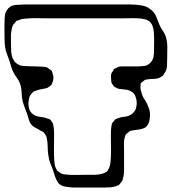

<svg xmlns="http://www.w3.org/2000/svg" viewBox="-28 -782 769 859"><path d="M720 -522Q720 -504 719 -486Q718 -468 707 -453Q706 -451 704.5 -448.5Q703 -446 701 -444Q698 -441 693 -438Q688 -435 683 -433Q672 -429 659 -429Q646 -429 633 -427Q630 -426 626.5 -426Q623 -426 620 -424Q618 -423 615.5 -421Q613 -419 611 -417Q610 -416 607 -414Q604 -412 602 -410Q601 -409 601 -405.5Q601 -402 601 -400Q599 -388 602 -377Q605 -366 609 -355Q614 -343 621.5 -332.5Q629 -322 633 -310Q648 -279 641 -245Q640 -235 634 -225Q628 -215 619 -210Q617 -209 614 -208Q611 -207 609 -206Q599 -203 589 -202Q579 -201 569 -199Q566 -198 562 -198Q558 -198 556 -197Q553 -196 550 -193Q547 -190 544 -188Q540 -186 537 -183Q531 -175 529 -163Q526 -152 526.5 -138.5Q527 -125 527 -113V-22Q527 -12 526 -2.5Q525 7 522 17Q520 25 518 28Q517 30 515 32.5Q513 35 511 37Q508 40 504 46Q502 47 499 47.5Q496 48 494 50Q481 55 467 56Q453 57 439 57H300Q283 56 264 53Q245 50 233 37Q231 35 230 32Q229 29 227 27Q222 18 218.5 8Q215 -2 212 -12Q208 -26 202 -39.5Q196 -53 192 -67Q188 -87 186 -106Q185 -120 185 -133Q185 -146 182 -159Q181 -162 181 -165.5Q181 -169 179 -172Q175 -182 167 -190Q165 -192 161 -194Q157 -196 154 -197Q144 -204 131.5 -210Q119 -216 111 -226Q104 -235 101 -247Q98 -259 94 -270Q89 -285 83 -300Q77 -315 73 -331Q69 -348 69 -364Q69 -380 65 -396Q60 -417 47 -434.5Q34 -452 26 -472Q22 -483 19 -493.5Q16 -504 13 -514Q9 -525 5 -535Q1 -545 -2 -555Q-7 -576 -7.5 -597.5Q-8 -619 -8 -640Q-8 -656 -8 -672Q-8 -688 -7 -704Q-6 -709 -5.5 -715Q-5 -721 -3 -725Q-2 -729 0.5 -732Q3 -735 4 -738Q6 -740 7 -742Q8 -744 9 -745Q12 -748 18 -752Q24 -756 28 -757Q35 -759 44 -760Q53 -761 60 -761Q72 -762 84 -762Q96 -762 108 -762H513Q528 -762 553.5 -762Q579 -762 604 -758Q629 -754 644 -741Q662 -729 670 -710Q678 -691 685 -672Q692 -656 702 -641.5Q712 -627 716 -610Q721 -589 720.5 -567Q720 -545 720 -522ZM661 -548Q661 -571 661.5 -595Q662 -619 660 -641Q659 -654 654 -667Q649 -680 638 -688Q631 -693 621 -695.5Q611 -698 603 -699Q583 -701 561.5 -700.5Q540 -700 520 -700H232Q217 -700 192.5 -700Q168 -700 143.5 -700.5Q119 -701 104 -700Q91 -699 78.5 -698Q66 -697 54 -691Q52 -690 49 -689.5Q46 -689 44 -687Q41 -684 37 -678Q36 -677 34 -674.5Q32 -672 30 -670Q26 -661 24 -650Q22 -639 21 -629V-594Q21 -574 22 -552.5Q23 -531 33 -513Q35 -512 36 -509Q37 -506 39 -504Q41 -502 43.5 -500.5Q46 -499 48 -497Q51 -496 53.5 -494Q56 -492 58 -491Q66 -488 75.5 -487Q85 -486 92 -486Q109 -485 124.5 -485Q140 -485 156 -484Q163 -484 171 -483Q179 -482 185 -479L194 -472Q196 -471 199 -469Q202 -467 203 -465Q205 -463 205.5 -459.5Q206 -456 207 -454Q211 -443 211 -433Q211 -423 207 -414Q206 -411 204.5 -407.5Q203 -404 201 -401Q200 -400 197.5 -398.5Q195 -397 193 -395Q191 -394 188.5 -392Q186 -390 184 -389Q182 -388 179 -387.5Q176 -387 173 -386Q163 -384 152.5 -382Q142 -380 132 -376Q130 -375 127 -374.5Q124 -374 122 -372Q121 -371 119.5 -369.5Q118 -368 116 -366Q114 -364 111.5 -361Q109 -358 107 -355Q103 -348 101.5 -338.5Q100 -329 99 -321Q99 -314 100 -306.5Q101 -299 103 -292Q111 -273 132 -264Q146 -259 159.5 -258Q173 -257 186 -251Q188 -250 191.5 -249.5Q195 -249 196 -247Q198 -246 200 -243Q202 -240 203 -238Q205 -236 206.5 -233.5Q208 -231 209 -229Q210 -227 210 -224Q210 -221 211 -219Q213 -209 213.5 -198Q214 -187 214 -176Q214 -154 213.5 -126Q213 -98 214 -75Q215 -63 216 -51.5Q217 -40 222 -29Q224 -27 225 -24Q226 -21 227 -19Q230 -16 236 -12Q242 -8 246 -6Q254 -2 264 -1.5Q274 -1 282 0Q302 1 322.5 0.5Q343 0 362 0Q379 0 395 0Q411 0 427 -4Q434 -6 442 -9.5Q450 -13 454 -19Q457 -24 459 -29Q465 -40 466 -52.5Q467 -65 468 -78Q469 -101 468.5 -127.5Q468 -154 468 -176Q468 -187 468.5 -198Q469 -209 471 -219Q472 -221 472 -224.5Q472 -228 473 -230Q474 -232 476.5 -234.5Q479 -237 480 -238Q482 -240 483.5 -243Q485 -246 487 -247Q489 -249 495 -251Q497 -252 500 -253Q503 -254 506 -255Q516 -259 527 -259.5Q538 -260 548 -264Q569 -273 578 -291Q580 -294 580.5 -298Q581 -302 582 -306Q585 -317 583 -332Q582 -337 580.5 -343Q579 -349 577 -353Q573 -363 564 -369.5Q555 -376 545 -379Q538 -381 531 -381.5Q524 -382 517 -383Q513 -384 509 -384Q505 -384 501 -385L489 -391Q488 -392 485.5 -393Q483 -394 482 -395Q481 -396 479.5 -398.5Q478 -401 477 -402Q476 -404 474 -407Q472 -410 471 -412Q470 -417 469.5 -422Q469 -427 469 -431Q467 -444 471 -455Q473 -458 475.5 -461.5Q478 -465 480 -469Q480 -471 482 -473Q487 -476 492 -478Q494 -479 497 -480.5Q500 -482 502 -483Q510 -485 518.5 -485Q527 -485 534 -485H595Q603 -486 612.5 -486.5Q622 -487 629 -490Q649 -499 657 -521Q659 -526 659.5 -533.5Q660 -541 661 -548Z"/></svg>

Font: Rubik Vinyl
Style: Regular
Weight: 400
Designer: Hubert and Fischer, NaN
Foundry: Hubert and Fischer, NaN
Version: Version 2.200